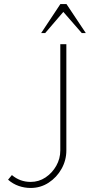

<svg xmlns="http://www.w3.org/2000/svg" viewBox="-20 -919 446 952"><path d="M132 13Q101.5 13 72.8 3Q44 -7 20 -28L39 -51Q79 -17 132 -17Q172.5 -17 205.8 -39.2Q239 -61.5 259 -97Q279 -132.5 279 -173V-700H309V-173Q309 -124.5 285.2 -82Q261.5 -39.5 221.2 -13.2Q181 13 132 13ZM309.5 -899 405.5 -755H385.5L294 -860L204 -755H184L279.5 -899Z"/></svg>

Font: Urbanist Thin
Style: Regular
Weight: 100
Designer: Corey Hu
Foundry: Corey Hu
Version: Version 1.330; ttfautohint (v1.8.4.7-5d5b)